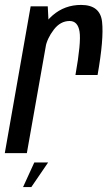

<svg xmlns="http://www.w3.org/2000/svg" viewBox="-43 -622 451 780"><path d="M263.5 -317.2H353.4Q379.3 -464.5 371.7 -533.3Q364.2 -602 286.4 -602Q219.8 -602 170.8 -559.6Q121.7 -517.2 109.5 -447.6L141.2 -428.1Q148.6 -466.5 175.6 -501.6Q202.6 -536.7 239.8 -536.7Q273.3 -536.7 280.2 -493.3Q287.1 -450 263.5 -317.2ZM-23.5 0H66.1L155.7 -505.8L151 -596.2H81.5ZM50.7 137.9H84.3L152.6 37.9H96.4Z"/></svg>

Font: Anybody Thin Condensed
Style: Italic
Weight: 100
Width: 3
Italic angle: -10°
Version: Version 1.113;gftools[0.9.25]